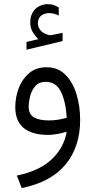

<svg xmlns="http://www.w3.org/2000/svg" viewBox="-20 -664 470 945"><path d="M168.9 -471.2Q152.3 -487.3 140.6 -507.1Q128.9 -526.9 128.9 -555.2Q128.9 -573.2 134 -587.6Q139.2 -602.1 147.9 -613.3Q160.2 -627.9 178 -635.7Q195.8 -643.6 214.4 -643.6Q232.9 -643.6 244.6 -639.2Q256.3 -634.8 269 -627.4L269.5 -587.4Q244.6 -599.6 221.2 -599.6Q211.9 -599.6 200.7 -596.4Q189.5 -593.3 180.7 -585.4Q174.3 -579.6 170.4 -570.6Q166.5 -561.5 166.5 -548.8Q166.5 -531.2 178.5 -515.9Q190.4 -500.5 215.3 -493.2Q217.3 -492.7 220.2 -491.7Q223.1 -490.7 227.1 -490.7Q230.5 -490.7 232.9 -491.2L288.1 -502.4V-461.9L110.4 -419.4V-457.5ZM308.1 -15.6Q290 -9.8 264.4 -4.9Q238.8 0 218.8 0Q55.2 0 55.2 -137.2Q55.2 -184.6 72 -229.5Q88.9 -274.4 123 -303.7Q157.2 -333 209 -333Q265.1 -333 301.8 -296.4Q338.4 -259.8 356.4 -200.7Q374.5 -141.6 374.5 -73.7Q374.5 58.6 302.7 145.5Q231 232.4 86.9 261.7L63 200.2Q172.9 177.7 233.9 120.6Q294.9 63.5 308.1 -15.6ZM308.6 -84.5Q303.2 -167 279.1 -214.1Q254.9 -261.2 205.1 -261.2Q171.4 -261.2 153.1 -239.5Q134.8 -217.8 127.9 -189Q121.1 -160.2 121.1 -139.6Q121.1 -101.6 147.2 -86.4Q173.3 -71.3 221.2 -71.3Q264.6 -71.3 308.6 -84.5Z"/></svg>

Font: Vazir Light FD-UI
Style: Light-FD-UI
Weight: 300
Designer: Saber Rastikerdar
Foundry: Saber Rastikerdar
Version: Version 30.1.0